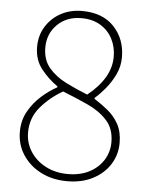

<svg xmlns="http://www.w3.org/2000/svg" viewBox="-50 -693 571 746"><g transform="rotate(5 236.0 -320.0)"><path d="M240 12Q182 12 137 -11Q92 -34 66 -74Q40 -114 40 -164Q40 -208 60 -243.5Q80 -279 110 -305.5Q140 -332 170 -348V-352Q136 -375 107 -411Q78 -447 78 -498Q78 -543 100 -578Q122 -613 158.5 -632.5Q195 -652 240 -652Q321 -652 365.5 -604.5Q410 -557 410 -486Q410 -450 394.5 -418Q379 -386 357.5 -360.5Q336 -335 318 -320V-316Q345 -299 371 -278Q397 -257 413.5 -227Q430 -197 430 -154Q430 -108 406.5 -70.5Q383 -33 340 -10.5Q297 12 240 12ZM288 -330Q332 -365 355 -404Q378 -443 378 -486Q378 -523 362 -554.5Q346 -586 315 -605Q284 -624 240 -624Q183 -624 146.5 -588Q110 -552 110 -498Q110 -450 136.5 -419Q163 -388 204 -367.5Q245 -347 288 -330ZM240 -16Q288 -16 323.5 -34.5Q359 -53 378.5 -84.5Q398 -116 398 -154Q398 -206 368.5 -238.5Q339 -271 292 -292.5Q245 -314 194 -334Q142 -304 107 -262Q72 -220 72 -164Q72 -123 93.5 -89.5Q115 -56 153 -36Q191 -16 240 -16Z"/></g></svg>

Font: Source Sans 3 VF
Style: Regular
Weight: 200
Designer: Paul D. Hunt
Foundry: Adobe
Version: Version 3.046;hotconv 1.0.118;makeotfexe 2.5.65603